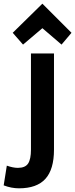

<svg xmlns="http://www.w3.org/2000/svg" viewBox="-101 -823 408 1042"><path d="M2 199Q-39 199 -81 183L-64 76Q-30 88 -4 88Q36 88 51.5 64.5Q67 41 67 -11V-533H192V-11Q192 96 145.5 147.5Q99 199 2 199ZM129 -670 24 -581 -32 -645 129 -803 287 -645 233 -581Z"/></svg>

Font: Repo
Style: DemiBold
Weight: 600
Designer: Stefan Peev
Foundry: Context Ltd
Version: Version 001.000